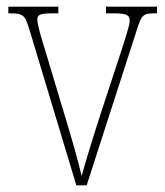

<svg xmlns="http://www.w3.org/2000/svg" viewBox="-20 -556 496 576"><path d="M68 -468 209 0H240L391 -468C406 -515 411 -516 449 -516H451V-536H298V-516H321C361 -516 369 -510 369 -494C369 -478 355 -438 331 -364L281 -212C250 -116 232 -54 225 -28C216 -67 193 -149 175 -207L115 -407C105 -438 92 -482 92 -497C92 -512 100 -516 138 -516H155V-536H5V-516C51 -516 54 -512 68 -468Z"/></svg>

Font: Noto Serif Hebrew Condensed Thin
Style: Regular
Weight: 100
Width: 3
Designer: Monotype Design Team
Foundry: Monotype Imaging Inc.
Version: Version 2.004